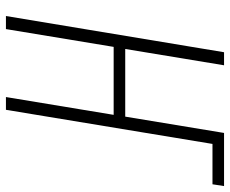

<svg xmlns="http://www.w3.org/2000/svg" viewBox="-84 -691 775 647"><g transform="rotate(90 303.5 -367.5)"><path d="M34 0H78L138 -363H367L307 0H350L465 -696H601L607 -735H428L373 -402H145L200 -735H156Z"/></g></svg>

Font: Iosevka Sparkle Extralight
Style: Italic
Weight: 200
Italic angle: -9°
Designer: Belleve Invis
Foundry: Belleve Invis
Version: Version 4.5.0; ttfautohint (v1.8.3)